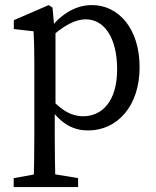

<svg xmlns="http://www.w3.org/2000/svg" viewBox="-20 -508 623 767"><path d="M34.7 239.3H292V203.6L171.1 183.6H146.7L34.7 203.6V239.3ZM114.1 239.3H201.7C199.7 168.2 198.7 96.1 198.7 26.5V-71.9L201.7 -78.2V-390.4L197.6 -393.1L189.7 -477.7L174.6 -487.7L35.2 -427.3V-392L114.1 -383C116.1 -343 117.1 -312.6 117.1 -257.6V28.4C117.1 98.1 116.1 168.2 114.1 239.3ZM332.2 13.1C449 13.1 537.7 -84.9 537.7 -239.3C537.7 -394 453.5 -487.7 347.4 -487.7C286.8 -487.7 228.9 -457.5 176 -390.4H155.2L164.2 -341.8C234.9 -410.7 284.6 -430.8 322.5 -430.8C395.6 -430.8 447.9 -359 447.9 -230.7C447.9 -102.3 387 -43.6 312 -43.6C262.9 -43.6 216 -70.9 164.6 -136.3L155.6 -83.1H175.9C224.4 -8.5 278.2 13.1 332.2 13.1Z"/></svg>

Font: Source Serif Variable
Style: Regular
Weight: 389
Designer: Frank Grießhammer
Foundry: Adobe Systems Incorporated
Version: Version 3.001;hotconv 1.0.111;makeotfexe 2.5.65597